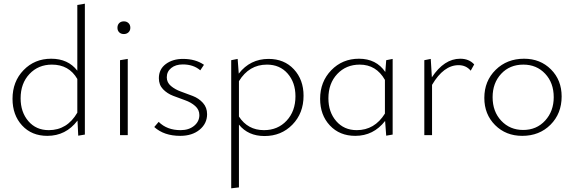

<svg xmlns="http://www.w3.org/2000/svg" viewBox="-20 -734 3117 1043"><path d="M400 -707 441 -714V-3L405 3L401 -79Q338 4 237 4Q152 4 100 -52.5Q48 -109 48 -197Q48 -291 108 -353Q168 -415 258 -415Q350 -415 400 -350ZM245 -27Q345 -27 400 -122V-305Q355 -383 262 -383Q188 -383 140 -332Q92 -281 92 -200Q92 -125 134 -76Q176 -27 245 -27Z M653 -549Q637 -549 627.5 -558.5Q618 -568 618 -583Q618 -599 627.5 -608.5Q637 -618 653 -618Q668 -618 678 -608.5Q688 -599 688 -583Q688 -568 678 -558.5Q668 -549 653 -549ZM632 0V-407L674 -414V0Z M959 4Q871 4 818 -44L842 -72Q887 -27 961 -27Q1006 -27 1034.5 -50.5Q1063 -74 1063 -109Q1063 -138 1040.5 -158Q1018 -178 985.5 -189.5Q953 -201 920.5 -213.5Q888 -226 865.5 -249.5Q843 -273 843 -309Q843 -358 880.5 -386Q918 -414 974 -414Q1042 -414 1088 -382L1068 -352Q1031 -384 973 -384Q934 -384 910 -364.5Q886 -345 886 -314Q886 -286 908.5 -267Q931 -248 963 -236.5Q995 -225 1027.5 -212.5Q1060 -200 1082.5 -175Q1105 -150 1105 -114Q1105 -63 1064.5 -29.5Q1024 4 959 4Z M1439 -414Q1524 -414 1576.5 -357.5Q1629 -301 1629 -214Q1629 -119 1568.5 -57Q1508 5 1417 5Q1328 5 1278 -57V284L1236 289V-407L1271 -414L1277 -334Q1339 -414 1439 -414ZM1414 -27Q1489 -27 1537 -78.5Q1585 -130 1585 -211Q1585 -286 1542.5 -334.5Q1500 -383 1430 -383Q1333 -383 1278 -293V-101Q1326 -27 1414 -27Z M2078 -407 2113 -414V-3L2078 3L2072 -77Q2009 4 1910 4Q1825 4 1772 -52.5Q1719 -109 1719 -197Q1719 -290 1779.5 -352.5Q1840 -415 1930 -415Q2024 -415 2073 -343ZM1918 -27Q2015 -27 2071 -117V-300Q2024 -383 1934 -383Q1860 -383 1812 -332Q1764 -281 1764 -200Q1764 -125 1806.5 -76Q1849 -27 1918 -27Z M2480 -415Q2528 -415 2556 -384L2537 -350Q2512 -380 2471 -380Q2390 -380 2327 -273V0H2285V-407L2320 -414L2326 -314Q2393 -415 2480 -415Z M2817 4Q2728 4 2669.5 -54.5Q2611 -113 2611 -202Q2611 -294 2672.5 -354.5Q2734 -415 2827 -415Q2915 -415 2973 -357Q3031 -299 3031 -210Q3031 -117 2970.5 -56.5Q2910 4 2817 4ZM2822 -28Q2895 -28 2941.5 -79Q2988 -130 2988 -206Q2988 -284 2941.5 -333.5Q2895 -383 2823 -383Q2749 -383 2702.5 -333Q2656 -283 2656 -206Q2656 -128 2703 -78Q2750 -28 2822 -28Z"/></svg>

Font: EauTestInfant Light
Style: Regular
Weight: 300
Designer: Christian Thalmann (Catharsis Fonts)
Version: Version 0.001;PS 000.001;hotconv 1.0.88;makeotf.lib2.5.64775